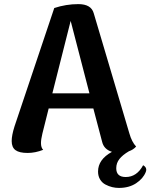

<svg xmlns="http://www.w3.org/2000/svg" viewBox="-20 -733 734 938"><path d="M362.8 -712.9Q425.8 -712.9 438 -668L611.8 -82Q624 -39.1 645 -17.1Q631.3 -1.5 609.9 5.9Q579.1 23.9 563.5 43.7Q547.9 63.5 547.9 88.9Q547.9 131.8 594.2 131.8Q648.4 131.8 679.2 74.2Q700.7 86.4 691.9 107.9Q679.2 139.6 644.8 162.4Q610.4 185.1 561 185.1Q544.4 185.1 528.1 181.2Q511.7 177.2 495.4 168.7Q479 160.2 469 143.8Q459 127.4 459 105Q459 45.9 526.9 8.8Q487.8 -3.4 479 -40L436 -203.1H217.8L187 -80.1Q180.2 -51.8 180.2 -34.2Q180.2 -11.7 190.9 -1Q152.3 14.2 115.2 14.2Q74.2 14.2 55.7 0.5Q37.1 -13.2 37.1 -43.9Q37.1 -71.8 50.8 -115.2L245.1 -693.8Q302.7 -712.9 362.8 -712.9ZM235.8 -276.9H417L325.2 -630.9Z"/></svg>

Font: Arima
Style: Bold
Weight: 700
Designer: Joana Correia and Natanael Gama
Foundry: NDISCOVER
Version: Version 1.100;Glyphs 3.1.2 (3151)